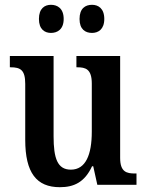

<svg xmlns="http://www.w3.org/2000/svg" viewBox="-20 -769 610 799"><path d="M363 -632C389 -632 414 -647 414 -690C414 -734 389 -749 363 -749C335 -749 311 -734 311 -690C311 -647 335 -632 363 -632ZM192 -632C219 -632 245 -647 245 -690C245 -734 219 -749 192 -749C166 -749 142 -734 142 -690C142 -647 166 -632 192 -632ZM229 10C287 10 332 -10 363 -77H368L385 0H548V-47H542C507 -47 480 -53 480 -112V-536H298V-489H301C336 -489 362 -482 362 -421V-221C362 -126 337 -63 275 -63C219 -63 203 -110 203 -202V-536H21V-489H24C65 -489 85 -478 85 -420V-187C85 -50 132 10 229 10Z"/></svg>

Font: Noto Serif Condensed Semi
Style: Regular
Weight: 600
Width: 3
Designer: Monotype Design Team
Foundry: Monotype Imaging Inc.
Version: Version 1.002